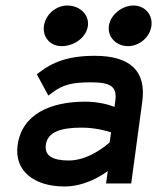

<svg xmlns="http://www.w3.org/2000/svg" viewBox="-20 -664 569 695"><path d="M443.2 -497C484.2 -497 522.5 -529 528.1 -570C533.6 -611 504.1 -644 463.1 -644C422.1 -644 379.6 -611 374.1 -570C368.5 -529 402.2 -497 443.2 -497ZM203.2 -497C249.2 -497 292.5 -529 298.1 -570C303.6 -611 269.1 -644 223.1 -644C182.1 -644 144.6 -611 139.1 -570C133.5 -529 162.2 -497 203.2 -497ZM113.4 -395 155 -318 167.2 -327C206.4 -358 242.5 -366 309.5 -366C383.5 -366 404.2 -349 397.3 -298L394.4 -277C375.5 -285 335 -296 289 -296C164 -296 59.1 -252 43.7 -138C31.2 -46 102.5 11 213.5 11C280.5 11 340 -22 370.1 -45L364 0H455L495 -296C510.2 -408 450.5 -462 322.5 -462C227.5 -462 170.3 -439 122.3 -402ZM145.9 -140C152.4 -188 203.3 -202 276.3 -202C321.3 -202 364.8 -191 382 -185L377.1 -149C363.4 -136 299.2 -83 229.2 -83C169.2 -83 140.7 -101 145.9 -140Z"/></svg>

Font: Charger
Style: ExBdIt
Weight: 400
Designer: Jasper
Foundry: Cannot Into Space Fonts
Version: Version 0.99